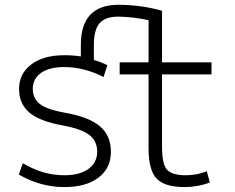

<svg xmlns="http://www.w3.org/2000/svg" viewBox="-20 -761 970 792"><path d="M648.4 -454.1V-155.3Q648.4 -83 669.4 -60.5Q690.4 -38.1 746.1 -38.1Q793 -38.1 833 -54.7L845.7 -7.8Q793.9 10.7 741.2 10.7Q659.2 10.7 626 -24.4Q592.8 -59.6 592.8 -149.4V-454.1H473.6V-503.9H592.8V-677.7Q530.3 -691.4 468.8 -692.4Q414.1 -692.4 390.6 -665Q367.2 -637.7 367.2 -576.2V-513.7Q397.5 -504.9 422.9 -492.2L407.2 -443.4Q326.2 -484.4 245.1 -484.4Q182.6 -484.4 148.9 -460Q115.2 -435.5 115.2 -394.5Q115.2 -356.4 143.1 -333Q170.9 -309.6 249 -295.9Q347.7 -278.3 392.6 -239.7Q437.5 -201.2 437.5 -134.8Q437.5 -67.4 386.2 -28.3Q335 10.7 245.1 10.7Q147.5 10.7 57.6 -41L74.2 -87.9Q156.2 -38.1 245.1 -38.1Q309.6 -38.1 345.2 -64.5Q380.9 -90.8 380.9 -134.8Q380.9 -178.7 349.6 -203.6Q318.4 -228.5 241.2 -243.2Q145.5 -259.8 102.1 -295.9Q58.6 -332 58.6 -394.5Q58.6 -457 108.9 -495.1Q159.2 -533.2 245.1 -533.2Q282.2 -533.2 313.5 -528.3V-576.2Q313.5 -741.2 468.8 -741.2Q559.6 -741.2 648.4 -716.8V-503.9H852.5V-454.1Z"/></svg>

Font: Gen Shin Gothic Light
Style: Regular
Weight: 200
Designer: [Source Han Sans]
Ryoko NISHIZUKA  (kana & ideographs); Paul D. Hunt (Latin, Greek & Cyrillic); Wenlong ZHANG  (bopomofo
Version: Version 1.002.20150607